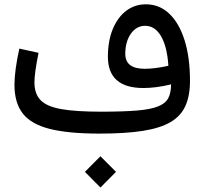

<svg xmlns="http://www.w3.org/2000/svg" viewBox="-20 -604 928 868"><path d="M363.8 172.9 434.1 102.5 504.4 172.9 434.1 243.7ZM753.4 -222.7Q720.2 -214.4 688 -210.2Q655.8 -206.1 628.4 -206.1Q467.8 -206.1 467.8 -347.7Q467.8 -418.5 489.5 -471.7Q511.2 -524.9 549.8 -554.7Q588.4 -584.5 639.6 -584.5Q700.7 -584.5 745.4 -542Q790 -499.5 814.5 -421.9Q838.9 -344.2 838.9 -238.3Q838.9 -170.9 818.1 -125Q797.4 -79.1 750.5 -51.8Q703.6 -24.4 624.8 -12.2Q545.9 0 429.2 0Q289.6 0 205.1 -21.2Q120.6 -42.5 83 -90.8Q45.4 -139.2 45.4 -220.7Q45.4 -252.4 51 -293.9Q56.6 -335.4 67.4 -384.3L154.3 -365.2Q135.7 -273.9 135.7 -231.4Q135.7 -180.2 163.3 -151.4Q190.9 -122.6 256.6 -110.8Q322.3 -99.1 437 -99.1Q535.6 -99.1 597.9 -104.2Q660.2 -109.4 693.8 -122.6Q727.5 -135.7 740.5 -159.9Q753.4 -184.1 753.4 -222.7ZM741.2 -306.6Q735.8 -392.6 708.3 -439.9Q680.7 -487.3 636.2 -487.3Q596.7 -487.3 571.5 -451.4Q546.4 -415.5 546.4 -360.4Q546.4 -293 634.3 -293Q679.7 -293 741.2 -306.6Z"/></svg>

Font: Estedad-FD Medium
Style: Regular
Weight: 500
Designer: Amin Abedi
Version: Version 7.3